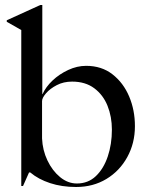

<svg xmlns="http://www.w3.org/2000/svg" viewBox="-20 -742 578 767"><path d="M284 5Q227 5 180 -10.5Q133 -26 101 -53H96L72 1H65V-622L7 -655V-661L141 -722H149V-366H150Q163 -395 190 -420.5Q217 -446 252.5 -462.5Q288 -479 324 -479Q386 -479 429.5 -445Q473 -411 496 -356.5Q519 -302 519 -238Q519 -170 488.5 -114.5Q458 -59 405 -27Q352 5 284 5ZM287 -9Q332 -9 363 -38.5Q394 -68 410.5 -117Q427 -166 427 -224Q427 -276 409.5 -319.5Q392 -363 356.5 -389.5Q321 -416 268 -416Q234 -416 207 -402Q180 -388 164 -369.5Q148 -351 148 -338Q148 -335 148 -314Q148 -293 148 -265.5Q148 -238 148 -216Q148 -194 148 -189Q150 -142 169.5 -101Q189 -60 220 -34.5Q251 -9 287 -9Z"/></svg>

Font: Mulat Addis
Style: Regular
Weight: 400
Designer: Fasil fikreab
Version: Version 1.001; ttfautohint (v1.8.3)